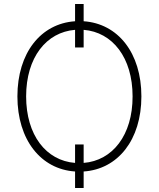

<svg xmlns="http://www.w3.org/2000/svg" viewBox="-20 -842 788 953"><path d="M395.2 -822.1H352.6V-736.5C182.5 -725.1 66.4 -579.5 66.4 -363.6C66.4 -148.1 182.5 -2.1 352.6 9.2V91.3H395.2V9.2C565.3 -2.1 681.8 -147.7 681.8 -363.6C681.8 -579.5 565.3 -725.1 395.2 -736.5ZM395.2 -125H352.6V-33.4C208.5 -44.7 109.7 -171.5 109.7 -363.6C109.7 -557.2 210.2 -682.5 352.6 -693.9V-606.5H395.2V-693.9C538.4 -682.5 638.1 -556.1 638.1 -363.6C638.5 -171.2 538.4 -44.7 395.2 -33.4Z"/></svg>

Font: Karasuma Gothic
Style: Thin
Weight: 200
Designer: Rasmus Andersson / Ryoko Ishizuka
Foundry: rsms
Version: Version 1.00